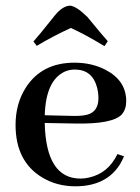

<svg xmlns="http://www.w3.org/2000/svg" viewBox="-20 -651 498 681"><path d="M245.1 -404.3Q307.6 -404.3 324.2 -340.8Q329.1 -322.3 329.1 -302.7Q329.1 -254.9 289.1 -244.1Q266.6 -238.3 225.6 -240.2L138.7 -242.2Q142.6 -367.2 210.9 -397.5Q226.6 -404.3 245.1 -404.3ZM419.9 -96.7 396.5 -104.5Q364.3 -37.1 296.9 -21.5Q281.2 -17.6 265.6 -17.6Q143.6 -17.6 138.7 -212.9Q138.7 -213.9 138.7 -214.8L245.1 -212.9Q378.9 -210 412.1 -245.1Q427.7 -263.7 427.7 -292Q427.7 -365.2 354.5 -403.3Q305.7 -428.7 244.1 -428.7Q127.9 -428.7 71.3 -339.8Q35.2 -283.2 35.2 -208Q35.2 -78.1 129.9 -21.5Q181.6 9.8 247.1 9.8Q357.4 9.8 406.2 -69.3Q414.1 -83 419.9 -96.7ZM350.6 -487.3 362.3 -504.9Q347.7 -520.5 289.1 -591.8Q252 -627.9 229.5 -630.9Q203.1 -630.9 174.8 -596.7Q168.9 -589.8 155.3 -572.3Q122.1 -530.3 98.6 -503.9L110.4 -488.3Q167 -522.5 231.4 -551.8Q283.2 -528.3 350.6 -487.3Z"/></svg>

Font: Abhaya Libre SemiBold
Style: Regular
Weight: 600
Designer: Pushpananda Ekanayake, Sol Matas, Pathum Egodawatta
Foundry: Mooniak
Version: Version 1.050 ; ttfautohint (v1.6)